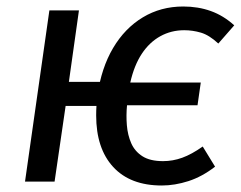

<svg xmlns="http://www.w3.org/2000/svg" viewBox="-20 -559 741 591"><path d="M132 -527H223L192 -307H299L298 -233H182L148 0H57ZM544 -539Q590 -539 629 -525Q668 -511 701 -481L652 -425Q624 -451 598.5 -458.5Q573 -466 547 -466Q507 -466 473.5 -447.5Q440 -429 416.5 -393.5Q393 -358 381 -305H598L588 -235H371Q368 -204 370.5 -173.5Q373 -143 384 -118Q395 -93 418.5 -78Q442 -63 482 -63Q512 -63 541 -73.5Q570 -84 604 -108L642 -46Q602 -15 560 -1.5Q518 12 478 12Q381 12 328.5 -45Q276 -102 276 -204Q276 -219 277 -234.5Q278 -250 280 -266Q292 -350 328 -411Q364 -472 419.5 -505.5Q475 -539 544 -539Z"/></svg>

Font: Fira Sans Variable
Style: Italic
Weight: 397
Italic angle: -8°
Designer: Carrois Corporate & Edenspiekermann AG
Foundry: Carrois Corporate GbR & Edenspiekermann AG
Version: Version 4.202